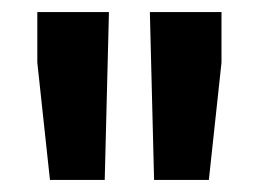

<svg xmlns="http://www.w3.org/2000/svg" viewBox="-20 -730 430 319"><path d="M63 -431 42 -626V-710H161L154 -431ZM236 -431 229 -710H348V-626L327 -431Z"/></svg>

Font: Txt Sans
Style: Bold
Weight: 700
Designer: Open Source
Foundry: XRLN
Version: Version 1.0